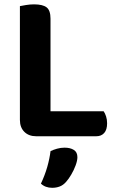

<svg xmlns="http://www.w3.org/2000/svg" viewBox="-20 -636 549 899"><path d="M73.2 -412.4H216.5V-6.7L149.5 2Q114.7 2 93.9 -18.8Q73.2 -39.5 73.2 -74.4ZM149.5 2V-114.9H465.3Q471.6 -106.3 476.6 -91.3Q481.5 -76.4 481.5 -58.8Q481.5 -28.6 467.9 -13.3Q454.3 2 430.7 2ZM216.5 -239.6H73.2V-607.3Q82.8 -609.3 101.9 -612.5Q120.9 -615.6 139.5 -615.6Q180 -615.6 198.3 -601.5Q216.5 -587.4 216.5 -548.3ZM289.5 215.5Q276.2 230.8 259.8 237.1Q243.3 243.4 224.4 243.4Q192.2 243.4 171.6 223.8Q190.3 184.2 201.3 145.5Q212.3 106.9 216.6 71.6Q230.2 65 247.3 60.2Q264.4 55.4 282.3 55.4Q308.9 55.4 325.6 65.9Q342.4 76.3 342.4 99.9Q342.4 115.9 334.1 138.4Q325.8 160.9 313.6 181.5Q301.5 202.2 289.5 215.5Z"/></svg>

Font: Baloo Tamma 2
Style: Regular
Weight: 400
Designer: Divya Kowshik, Shuchita Grover and Ek Type
Foundry: Ek Type
Version: Version 1.700